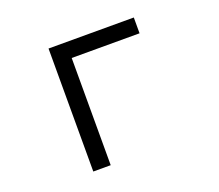

<svg xmlns="http://www.w3.org/2000/svg" viewBox="-123 -923 1246 1093"><g transform="rotate(-20 500.0 -376.5)"><path d="M783.2 -749V-653.3H372.1V-3.9H266.6V-749Z"/></g></svg>

Font: MotoyaLCedar
Style: W3 mono
Weight: 400
Version: Version 1.01